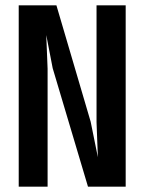

<svg xmlns="http://www.w3.org/2000/svg" viewBox="-20 -714 540 718"><path d="M309 -16 177 -459 153 -583 158 -457V-16H50V-694H191L319 -259L346 -126L341 -257V-694H450V-16Z"/></svg>

Font: D2Coding ligature
Style: Bold
Weight: 700
Monospace: yes
Designer: Yong-Rak Park; Jeong-Hwan Yoon; Sang-Min Lee;
Foundry: NHN Corporation
Version: Version 1.3.2; Build 20180524